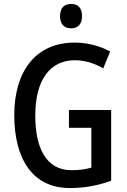

<svg xmlns="http://www.w3.org/2000/svg" viewBox="-20 -939 643 969"><path d="M339 -919C304 -919 283 -899 283 -857C283 -817 305 -796 339 -796C373 -796 394 -817 394 -857C394 -899 374 -919 339 -919ZM328 -384V-294H441V-93C412 -85 383 -80 341 -80C210 -80 158 -197 158 -356C158 -536 233 -635 358 -635C409 -635 458 -619 501 -594L536 -679C484 -707 423 -724 357 -724C158 -724 52 -577 52 -358C52 -139 143 10 332 10C409 10 475 -3 541 -27V-384Z"/></svg>

Font: Noto Sans Gujarati Condensed Medium
Style: Regular
Weight: 500
Width: 3
Designer: Jelle Bosma - Monotype Design Team, Universal Thirst
Foundry: Monotype Imaging Inc.
Version: Version 2.106